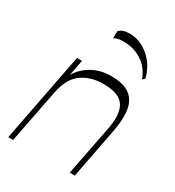

<svg xmlns="http://www.w3.org/2000/svg" viewBox="-191 -911 929 1022"><g transform="rotate(30 273.5 -400.5)"><path d="M19 0 125 -548H156L124 -382L121 -419Q149 -485 204.5 -520.5Q260 -556 332 -556Q408 -556 447 -527Q486 -498 494.5 -442.5Q503 -387 487 -306L428 0H397L457 -307Q476 -402 445.5 -450.5Q415 -499 317 -499Q239 -499 185 -460Q131 -421 113 -328L49 0ZM482 -622Q460 -683 410.5 -715.5Q361 -748 298 -748Q277 -748 263.5 -745Q250 -742 239 -735L240 -779Q251 -790 266 -795.5Q281 -801 306 -801Q346 -801 384 -781.5Q422 -762 452 -725Q482 -688 496 -635Z"/></g></svg>

Font: Savate ExtraLight
Style: Italic
Weight: 200
Italic angle: -11°
Designer: Max Esnée
Foundry: Plomb Type
Version: Version 2.000